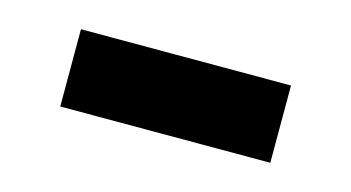

<svg xmlns="http://www.w3.org/2000/svg" viewBox="-32 -388 482 264"><g transform="rotate(15 209.5 -256.0)"><path d="M60 -201V-311H359V-201Z"/></g></svg>

Font: Livvic SemiBold
Style: Regular
Weight: 600
Designer: Jacques Le Bailly, Baron von Fonthausen
Version: Version 1.001; ttfautohint (v1.8.2)